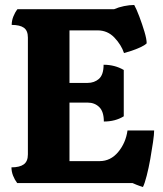

<svg xmlns="http://www.w3.org/2000/svg" viewBox="-20 -735 655 771"><path d="M554 16Q548 14 539 11Q530 8 512 0H49Q39 -13 32.5 -29.5Q26 -46 26 -63Q59 -63 75.5 -75Q92 -87 92 -115V-584Q92 -612 76 -623.5Q60 -635 27 -635Q27 -652 33.5 -668.5Q40 -685 50 -698H438Q456 -706 478 -710.5Q500 -715 519 -715Q528 -699 539.5 -668.5Q551 -638 560 -608Q569 -578 569 -561Q561 -553 543.5 -545Q526 -537 508 -531Q490 -525 478 -522Q467 -555 439.5 -584Q412 -613 372 -613H259V-402H331Q359 -402 377.5 -418.5Q396 -435 396 -475Q441 -475 477 -454V-268Q443 -247 397 -247Q397 -287 378.5 -305Q360 -323 332 -323H259V-88H380Q424 -88 454.5 -124.5Q485 -161 492 -211H599Q599 -196 594.5 -164.5Q590 -133 583.5 -96.5Q577 -60 569 -29Q561 2 554 16Z"/></svg>

Font: Calistoga
Style: Regular
Weight: 400
Designer: Yvonne Schuttler, Eben Sorkin
Foundry: www.sorkintype.com
Version: Version 1.010; ttfautohint (v1.8.4.7-5d5b)